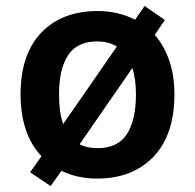

<svg xmlns="http://www.w3.org/2000/svg" viewBox="-20 -589 654 644"><path d="M565 -272Q565 -137 495 -63.5Q425 10 305 10Q240 10 186 -16L150 35L81 -11L119 -65Q85 -101 67 -153Q49 -205 49 -272Q49 -407 118.5 -479.5Q188 -552 308 -552Q376 -552 433 -523L465 -569L533 -522L499 -472Q530 -437 547.5 -386.5Q565 -336 565 -272ZM178 -272Q178 -211 192 -173L372 -433Q345 -450 306 -450Q239 -450 208.5 -404Q178 -358 178 -272ZM436 -272Q436 -324 424 -361L247 -105Q271 -92 307 -92Q375 -92 405.5 -139Q436 -186 436 -272Z"/></svg>

Font: Noto Sans Ethiopic SemiBold
Style: Regular
Weight: 600
Designer: Monotype Design Team
Foundry: Monotype Imaging Inc.
Version: Version 2.102; ttfautohint (v1.8.4.7-5d5b)